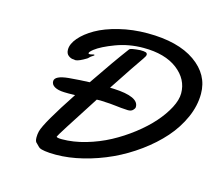

<svg xmlns="http://www.w3.org/2000/svg" viewBox="-100 -826 1079 953"><g transform="rotate(15 439.5 -350.0)"><path d="M454.6 -390.6Q586.4 -384.8 584 -330.6Q583.5 -323.2 574.7 -314.5Q565.9 -305.7 548.8 -306.2Q510.3 -308.1 487.1 -311.5Q463.9 -314.9 406.2 -317.4Q403.3 -317.4 397 -317.1Q390.6 -316.9 387.2 -316.9Q242.7 -93.8 242.7 -88.4Q242.7 -82 270.5 -82Q329.1 -82 392.3 -100.3Q455.6 -118.7 511.2 -148.4Q566.9 -178.2 617.7 -217.5Q668.5 -256.8 704.6 -297.9Q740.7 -338.9 762.2 -380.1Q783.7 -421.4 783.7 -455.1Q783.7 -527.3 720 -576.2Q656.2 -625 545.4 -625Q470.7 -625 404.3 -600.1Q337.9 -575.2 306.6 -550.8Q288.1 -536.1 288.1 -529.3Q288.1 -525.4 293.9 -525.4Q299.3 -525.4 306.4 -527.3Q313.5 -529.3 314.9 -529.3Q319.3 -529.3 319.3 -527.3Q319.3 -525.4 310.5 -520Q302.7 -515.6 297.6 -510Q292.5 -504.4 288.6 -502Q251.5 -479.5 234.9 -478.5Q232.4 -478.5 229 -479.2Q225.6 -480 224.6 -480H222.7Q210.4 -480 197.5 -489.7Q184.6 -499.5 184.6 -520Q184.6 -549.3 211.7 -581.1Q238.8 -612.8 285.2 -639.4Q331.5 -666 400.6 -683.1Q469.7 -700.2 546.4 -700.2Q703.1 -700.2 791.3 -638.4Q879.4 -576.7 879.4 -478Q879.4 -416.5 852.1 -355Q824.7 -293.5 778.8 -241.5Q732.9 -189.5 670.9 -144.3Q608.9 -99.1 540.8 -67.6Q472.7 -36.1 399.9 -18.1Q327.1 0 260.7 0Q226.1 0 204.8 -3.4Q183.6 -6.8 177.5 -10.5Q171.4 -14.2 165.3 -21.2Q159.2 -28.3 155.8 -30.8Q146.5 -36.6 146.5 -59.1Q146.5 -75.2 150.4 -90.8Q163.1 -137.7 277.3 -310.5Q239.3 -309.6 220.7 -310.5Q189.5 -311.5 171.6 -321.8Q153.8 -332 154.3 -350.1Q155.3 -377.4 224.1 -384.3Q284.2 -389.6 331.1 -391.1Q419.4 -521.5 477.5 -599.1Q482.9 -606.4 532.7 -609.9Q553.2 -609.9 561 -606.9Q568.8 -604 568.8 -595.7Q568.8 -588.9 557.6 -573.2Q529.3 -533.7 435.5 -391.1Q441.9 -390.6 454.6 -390.6Z"/></g></svg>

Font: Yellowtail
Style: Regular
Weight: 400
Designer: Astigmatic (AOETI)
Foundry: Astigmatic (AOETI)
Version: Version 1.000